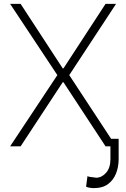

<svg xmlns="http://www.w3.org/2000/svg" viewBox="-20 -747 644 980"><path d="M85.2 -727.3 300.1 -398.1H304L518.8 -727.3H572.4L333.5 -363.6L572.4 0H518.8L304 -327.1H300.1L85.2 0H31.6L272.7 -363.6L31.6 -727.3ZM543.7 -38.7H585.6V65Q585.6 105.1 572.1 138.8Q558.6 172.6 531.1 192.8Q503.6 213.1 461.3 213.1Q449.2 213.1 439.5 211.6Q429.7 210.2 419.4 206L426.5 152Q428.6 154.1 439.5 155.9Q450.3 157.7 460.8 158.7Q471.2 159.8 471.6 160.2Q500.4 159.4 522 134.2Q543.7 109 543.7 65Z"/></svg>

Font: Inter UI Extra Light
Style: Regular
Weight: 200
Designer: Rasmus Andersson
Foundry: rsms
Version: 3.2;8d6f07862